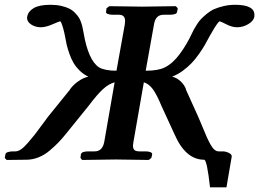

<svg xmlns="http://www.w3.org/2000/svg" viewBox="-25 -673 1092 809"><path d="M2.9 1 -4.9 -7.8 -2 -22.9Q-1.5 -28.8 7.8 -32Q17.1 -35.2 29.8 -35.2H40Q50.8 -35.2 63.5 -43.7Q76.2 -52.2 93.3 -72Q110.4 -91.8 122.1 -106.7Q133.8 -121.6 155.8 -151.9Q158.2 -154.3 165.5 -165Q172.9 -175.8 175.8 -179.2L271 -296.9H270Q284.2 -315.9 304.9 -330.6Q325.7 -345.2 347.2 -350.1Q327.1 -359.4 311 -375.2Q294.9 -391.1 285.2 -407.5Q275.4 -423.8 267.6 -446Q259.8 -468.3 256.1 -483.9Q252.4 -499.5 249 -520Q245.1 -540.5 240.7 -555.4Q236.3 -570.3 233.4 -576.7Q230.5 -583 229 -583Q224.6 -583 196.8 -570.8Q168 -558.1 147 -558.1Q124.5 -558.1 106.7 -569.6Q88.9 -581.1 88.9 -598.1Q88.9 -601.1 89.8 -603Q93.3 -624.5 116.7 -638.7Q140.1 -652.8 188 -652.8Q212.4 -652.8 232.7 -648.2Q252.9 -643.6 266.4 -637Q279.8 -630.4 290.5 -619.4Q301.3 -608.4 307.1 -599.4Q313 -590.3 317.4 -576.7Q321.8 -563 323.2 -555.2Q324.7 -549.3 327.1 -535.2Q346.7 -419.4 392.1 -389.2Q417 -375 465.8 -375L501 -570.8Q502 -576.7 502 -585Q502 -610.8 476.1 -610.8H450.2Q437.5 -610.8 429 -614.3Q420.4 -617.7 421.9 -623L423.8 -638.2L436 -647Q535.2 -645 574.2 -645L715.8 -647L724.1 -638.2L721.2 -623Q719.7 -610.8 689 -610.8H664.1Q630.4 -610.8 624 -570.8L588.9 -375Q642.1 -375 669.9 -389.2Q703.6 -406.2 732.9 -446Q762.2 -485.8 784.2 -533.2Q789.6 -544.4 792.2 -549.3Q794.9 -554.2 804.2 -569.1Q813.5 -584 822 -592.8Q830.6 -601.6 845.9 -614.5Q861.3 -627.4 877.4 -634.5Q893.6 -641.6 916.7 -647.2Q939.9 -652.8 965.8 -652.8Q1046.9 -652.8 1046.9 -610.8V-603Q1043.5 -584.5 1021 -571.3Q998.5 -558.1 974.1 -558.1Q952.6 -558.1 928.2 -570.8Q904.8 -583 899.9 -583Q898.4 -583 893.1 -576.4Q887.7 -569.8 878.2 -554.7Q868.7 -539.6 857.9 -520L837.9 -483.4Q829.1 -467.8 813.5 -445.6Q797.9 -423.3 782.2 -407Q766.6 -390.6 745.1 -374.8Q723.6 -358.9 700.2 -350.1Q720.2 -345.2 736.1 -330.3Q752 -315.4 758.8 -296.9H757.8L811 -179.2L829.1 -136.2Q839.8 -109.9 846.2 -95.7Q852.5 -81.5 861.3 -65.4Q870.1 -49.3 878.7 -42.2Q887.2 -35.2 896 -35.2H913.1Q926.3 -35.2 939.7 -28.6Q953.1 -22 951.2 -12.2L929.2 116.2H859.9Q847.2 0 835 0Q756.8 0 710 -107.9L654.8 -228Q635.7 -274.4 619.1 -297.1Q602.5 -319.8 581.1 -326.2L537.1 -74.2Q535.2 -64.5 535.2 -60.1Q535.2 -46.4 541.5 -40.8Q547.9 -35.2 562 -35.2H587.9Q600.6 -35.2 608.6 -32Q616.7 -28.8 616.2 -22.9L612.8 -7.8L602.1 1Q502 -1 462.9 -1L320.8 1L314 -7.8L315.9 -22.9Q318.8 -35.2 348.1 -35.2H374Q406.2 -35.2 414.1 -74.2L458 -326.2Q433.6 -319.8 408.9 -297.4Q384.3 -274.9 349.1 -228L252 -107.9Q235.4 -87.4 220.7 -72.3Q206.1 -57.1 184.6 -38.8Q163.1 -20.5 138.4 -10.5Q113.8 -0.5 88.9 0Z"/></svg>

Font: Linux Libertine G
Style: Bold Italic
Weight: 700
Italic angle: -11.5°
Designer: Philipp H. Poll
Foundry: Philipp H. Poll
Version: Version 4.1.0